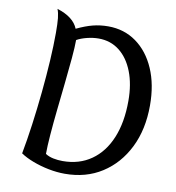

<svg xmlns="http://www.w3.org/2000/svg" viewBox="-92 -930 944 1027"><g transform="rotate(10 380.0 -416.0)"><path d="M251 -759Q299 -782 338.5 -792Q378 -802 421 -802Q508 -802 574 -754.5Q640 -707 677 -622Q714 -537 714 -424Q714 -293 665 -194.5Q616 -96 529.5 -40.5Q443 15 328 15Q285 15 239.5 6Q194 -3 153.5 -18.5Q113 -34 85 -53Q99 -127 111 -215Q123 -303 132 -393.5Q141 -484 146 -567.5Q151 -651 151 -718Q151 -770 148 -798.5Q145 -827 137 -847Q227 -819 251 -759ZM211 -72Q230 -60 254.5 -55Q279 -50 305 -50Q395 -50 460.5 -96Q526 -142 561 -226.5Q596 -311 596 -428Q596 -518 569.5 -586Q543 -654 495 -691.5Q447 -729 382 -729Q352 -729 319.5 -721Q287 -713 264 -700Q264 -663 258.5 -600.5Q253 -538 245 -464Q237 -390 229 -315.5Q221 -241 216 -177Q211 -113 211 -72Z"/></g></svg>

Font: Merienda Medium
Style: Regular
Weight: 500
Designer: Eduardo Rodriguez Tunni
Foundry: Eduardo Rodriguez Tunni
Version: Version 2.001; ttfautohint (v1.8.4.7-5d5b)